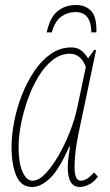

<svg xmlns="http://www.w3.org/2000/svg" viewBox="-20 -735 440 765"><path d="M108 10Q64 10 45 -34.5Q26 -79 26 -149Q26 -196 36.5 -250.5Q47 -305 67.5 -357Q88 -409 117 -452Q146 -495 183 -520.5Q220 -546 264 -546Q290 -546 305.5 -532.5Q321 -519 331 -502L355 -536H363L293 -204Q285 -165 281 -131.5Q277 -98 277 -69Q277 -15 302 -15Q313 -15 325.5 -22Q338 -29 355 -48L370 -31Q354 -9 334 0.5Q314 10 298 10Q250 10 250 -68Q250 -88 253 -109.5Q256 -131 259 -151H256Q216 -60 179.5 -25Q143 10 108 10ZM110 -15Q134 -15 160.5 -42.5Q187 -70 212.5 -114Q238 -158 258 -209Q278 -260 288 -307L322 -468Q313 -493 297 -507Q281 -521 259 -521Q222 -521 190 -496Q158 -471 133 -429.5Q108 -388 90.5 -338.5Q73 -289 63.5 -239.5Q54 -190 54 -149Q54 -87 69.5 -51Q85 -15 110 -15ZM166 -606Q180 -668 210.5 -691.5Q241 -715 282 -715Q322 -715 344 -690.5Q366 -666 364 -606H344Q343 -687 281 -687Q250 -687 224.5 -669Q199 -651 186 -606Z"/></svg>

Font: Noto Serif ExtraCondensed Thin
Style: Italic
Weight: 100
Width: 2
Italic angle: -12°
Designer: Monotype Design Team
Foundry: Monotype Imaging Inc.
Version: Version 2.013